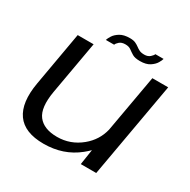

<svg xmlns="http://www.w3.org/2000/svg" viewBox="-161 -869 1020 1029"><g transform="rotate(30 349.0 -355.0)"><path d="M465 0 479.5 -94.5Q465 -80 447 -65.5Q359 5.5 237 5.5Q119 5.5 71.5 -61.5Q24 -128.5 46.5 -257.5L105 -590.5H203.5L145.5 -262.5Q127 -156 163 -109.2Q199 -62.5 281 -62.5Q363.5 -62.5 428 -115.5Q486.5 -163.5 504 -235.5L567 -590.5H665L560.5 0ZM463 -636.5Q431.5 -636.5 415.5 -646.2Q399.5 -656 386.5 -665.8Q373.5 -675.5 352 -675.5Q328.5 -675.5 315.5 -664Q302.5 -652.5 300 -643.5H248.5Q251.5 -654.5 262.5 -671.8Q273.5 -689 296.2 -702.8Q319 -716.5 356 -716.5Q378 -716.5 391 -710.5Q404 -704.5 413.8 -697Q423.5 -689.5 435 -683.8Q446.5 -678 466 -678Q487.5 -678 500.8 -689.8Q514 -701.5 516.5 -710H567.5Q565.5 -700.5 555.2 -683Q545 -665.5 522.8 -651Q500.5 -636.5 463 -636.5Z"/></g></svg>

Font: Anybody ExtraExpanded Regular
Style: Italic
Weight: 400
Width: 8
Italic angle: -10°
Designer: Tyler Finck
Foundry: Etcetera Type Company
Version: Version 1.010; ttfautohint (v1.8.3) -l 8 -r 50 -G 200 -x 14 